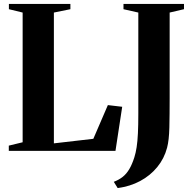

<svg xmlns="http://www.w3.org/2000/svg" viewBox="-20 -763 980 971"><path d="M24.5 0V-26.5L94.5 -43.5V-699.5L25 -716.5V-743H336V-716.5L252.5 -699.5V-38L452 -61L525.5 -231.5L598 -223L564 0ZM555.5 156.5Q581.5 146.5 600.5 131.5Q619.5 116.5 633.8 92.5Q648 68.5 659.5 32.5Q666.5 10.5 671 -18.5Q675.5 -47.5 677.5 -88.8Q679.5 -130 679.5 -188.5V-699.5L604.5 -716.5V-743H910.5V-716.5L838 -699.5V-267Q838 -182 836.5 -118Q835 -54 825 -16Q810.5 39 775.2 82Q740 125 688.8 152.5Q637.5 180 575 188Z"/></svg>

Font: Merriweather 120pt
Style: Bold
Weight: 700
Designer: Eben Sorkin
Foundry: Eben Sorkin
Version: Version 2.100